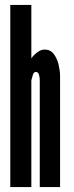

<svg xmlns="http://www.w3.org/2000/svg" viewBox="-20 -755 298 775"><path d="M21.5 0H106.5V-431Q109 -442 112.8 -453.2Q116.5 -464.5 124.5 -464.5Q134.5 -464.5 137.5 -453Q140.5 -441.5 140.5 -431.5V0H222.5V-448Q222.5 -468 216.8 -493Q211 -518 197.5 -536.5Q184 -555 159.5 -555Q145.5 -555 130.8 -544Q116 -533 106.5 -519.5V-735H21.5Z"/></svg>

Font: League Gothic SemiCondensed
Style: Regular
Weight: 400
Width: 4
Designer: The League of Moveable Type
Version: Version 1.600; ttfautohint (v1.8.3)